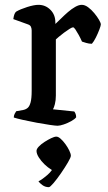

<svg xmlns="http://www.w3.org/2000/svg" viewBox="-20 -520 445 794"><path d="M218 0Q210 0 186 -3.5Q162 -7 132 -12.5Q102 -18 75.5 -24Q49 -30 37 -34Q37 -42 40.5 -49Q44 -56 47 -60L75 -65Q86 -67 94 -73.5Q102 -80 106.5 -96.5Q111 -113 111 -145V-394Q111 -402 108 -409Q105 -416 96 -419L35 -441Q37 -455 40 -462Q43 -469 47 -472Q64 -482 92.5 -491Q121 -500 139 -500Q168 -500 188.5 -479.5Q209 -459 209 -427V-421Q219 -430 232.5 -443.5Q246 -457 261 -470Q276 -483 291 -491.5Q306 -500 318 -500Q331 -500 344.5 -490Q358 -480 370 -465.5Q382 -451 389.5 -438Q397 -425 397 -419Q397 -414 391 -398Q385 -382 376.5 -365Q368 -348 360 -339Q348 -339 336.5 -342.5Q325 -346 319 -348Q313 -362 305.5 -375.5Q298 -389 292 -398Q286 -407 282 -407Q278 -407 267.5 -400.5Q257 -394 245 -385Q233 -376 223.5 -368Q214 -360 211 -357V-125Q211 -105 207 -89.5Q203 -74 199 -68L287 -59Q289 -57 292 -50.5Q295 -44 295 -35Q289 -27 274.5 -19Q260 -11 244 -5.5Q228 0 218 0ZM182 254Q167 254 155.5 245.5Q144 237 139 230Q156 221 175.5 204Q195 187 204 167L218 191Q208 191 193 182Q178 173 164 159.5Q150 146 140.5 131Q131 116 131 104Q131 96 140.5 86Q150 76 164 67Q178 58 191.5 51.5Q205 45 213 45Q221 45 231 54Q241 63 250.5 76Q260 89 266.5 102.5Q273 116 273 124Q273 131 261 151.5Q249 172 232.5 196Q216 220 201.5 237Q187 254 182 254Z"/></svg>

Font: Texturina Medium
Style: Regular
Weight: 500
Designer: Guillermo Torres Carreño
Foundry: Omnibus-Type
Version: Version 1.003